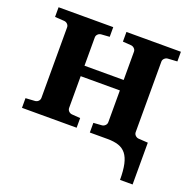

<svg xmlns="http://www.w3.org/2000/svg" viewBox="-117 -603 871 875"><g transform="rotate(20 319.0 -166.0)"><path d="M554.2 155.8Q554.2 110.4 547.6 80.3Q541 50.3 526.9 32.5Q512.7 14.6 490.5 7.3Q468.3 0 437 0H351.1V-46.9L392.1 -49.8Q400.9 -50.8 407.5 -57.4Q414.1 -64 414.1 -73.2V-227.1H224.1V-73.2Q224.1 -64 230.5 -57.4Q236.8 -50.8 246.1 -49.8L287.1 -46.9V0H22V-46.9L67.9 -49.8Q77.1 -50.8 83.5 -57.4Q89.8 -64 89.8 -73.2V-415Q89.8 -423.8 83.5 -430.4Q77.1 -437 67.9 -438L22 -440.9V-487.8H287.1V-440.9L246.1 -438Q236.8 -437 230.5 -430.4Q224.1 -423.8 224.1 -415V-277.8H414.1V-415Q414.1 -423.8 407.5 -430.4Q400.9 -437 392.1 -438L351.1 -440.9V-487.8H615.2V-440.9L568.8 -438Q560.1 -437 553.5 -430.4Q546.9 -423.8 546.9 -415V-73.2Q546.9 -64 553.5 -57.4Q560.1 -50.8 568.8 -49.8L615.2 -46.9V155.8Z"/></g></svg>

Font: Charis SIL CyrE
Style: Bold
Weight: 700
Foundry: SIL International
Version: Version 5.000